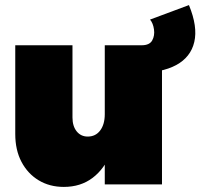

<svg xmlns="http://www.w3.org/2000/svg" viewBox="-20 -725 788 755"><path d="M265 -263Q265 -229 281.5 -208.5Q298 -188 325 -188Q356 -188 374 -212Q392 -236 392 -276H442Q442 -189 416.5 -125Q391 -61 344 -25.5Q297 10 231 10Q175 10 132 -16Q89 -42 64.5 -88.5Q40 -135 40 -198V-547H265ZM392 -547H617V0H392ZM723 -705Q758 -620 744 -560Q730 -500 672.5 -469Q615 -438 517 -438L537 -547Q568 -547 578.5 -566Q589 -585 585.5 -609.5Q582 -634 570 -648Z"/></svg>

Font: Alexandria Black
Style: Regular
Weight: 900
Designer: Mohamed Gaber
Foundry: Kief Type Foundry
Version: Version 5.100